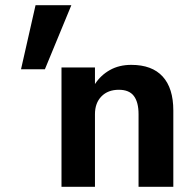

<svg xmlns="http://www.w3.org/2000/svg" viewBox="-20 -720 752 740"><path d="M117 -700H255L153 -453H61ZM346 -460V-396Q368 -430 403.5 -450Q439 -470 486 -470Q566 -470 607 -425Q648 -380 648 -294V0H514V-280Q514 -326 496 -350Q478 -374 438 -374Q396 -374 371 -348.5Q346 -323 346 -280V0H217V-460Z"/></svg>

Font: Von Semi
Style: Regular
Weight: 600
Version: Version 4.000; ttfautohint (v1.8.4.7-5d5b)